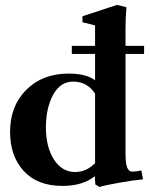

<svg xmlns="http://www.w3.org/2000/svg" viewBox="-20 -746 611 782"><path d="M385.7 15.6 368.2 5.4 366.2 -28.3Q316.9 11.2 234.4 11.2Q131.8 11.2 76.4 -49.8Q21 -110.8 21 -208.5Q21 -314.5 87.2 -380.4Q153.3 -446.3 259.8 -446.3Q330.1 -446.3 367.2 -419.4V-526.4H272.5V-559.1H367.2V-642.6L315.9 -655.3V-679.7L456.5 -726.1L495.1 -716.3Q491.2 -676.3 491.2 -629.9V-559.1H566.9V-526.4H491.2V-124Q491.2 -81.1 497.8 -64Q504.4 -46.9 519.5 -46.9Q532.7 -46.9 555.7 -51.8L562.5 -15.6Q523.9 -12.2 462.4 -1.2Q400.9 9.8 385.7 15.6ZM286.1 -45.4Q331.5 -45.4 367.2 -81.5V-364.3Q335.9 -413.6 277.8 -413.6Q225.6 -413.6 196.3 -359.6Q167 -305.7 167 -227.1Q167 -147.5 199.7 -96.4Q232.4 -45.4 286.1 -45.4Z"/></svg>

Font: Elstob
Style: Bold
Weight: 700
Designer: Peter S. Baker
Version: Version 1.015